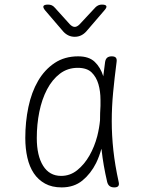

<svg xmlns="http://www.w3.org/2000/svg" viewBox="-20 -805 640 835"><path d="M248 10Q206 10 176 -6.5Q146 -23 127 -51.5Q108 -80 99 -119.5Q90 -159 90 -205Q90 -275 103.5 -339.5Q117 -404 145.5 -453Q174 -502 217.5 -531Q261 -560 320 -560Q367 -560 392 -536Q417 -512 429 -474V-472Q433 -503 437 -535Q439 -548 446 -554Q453 -560 466 -560Q479 -560 484 -554Q489 -548 487 -535Q478 -466 472 -403Q466 -340 466 -278Q466 -216 473 -151.5Q480 -87 496 -14Q499 -2 494.5 4Q490 10 477 10Q464 10 456.5 4Q449 -2 446 -14Q429 -87 422 -152Q422 -155 421 -158Q412 -125 398 -96Q375 -50 338.5 -20Q302 10 248 10ZM246 -40Q285 -40 316 -65Q347 -90 369 -128.5Q391 -167 403 -213Q412 -249 415 -282Q415 -313 417 -345V-371Q417 -408 408 -439Q399 -470 378.5 -490Q358 -510 318 -510Q274 -510 240.5 -484.5Q207 -459 184.5 -416Q162 -373 151 -318.5Q140 -264 140 -205Q140 -128 167.5 -84Q195 -40 246 -40ZM189 -785Q198 -785 205 -782Q212 -779 218 -772L284 -699Q295 -688 305 -688Q315 -688 326 -699L395 -773Q401 -779 408 -782Q415 -785 423 -785Q440 -785 442.5 -778.5Q445 -772 434 -760L355 -668Q345 -657 332.5 -651Q320 -645 305 -645Q290 -645 277.5 -651Q265 -657 255 -668L177 -759Q166 -772 169 -778.5Q172 -785 189 -785Z"/></svg>

Font: Maple Mono NL Thin
Style: Regular
Weight: 250
Monospace: yes
Designer: subframe7536
Version: Version 7.000